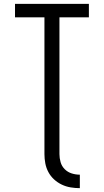

<svg xmlns="http://www.w3.org/2000/svg" viewBox="-20 -755 540 998"><path d="M395 223Q371 223 347 219Q323 215 301 204.5Q279 194 261 177.5Q243 161 231.5 139.5Q220 118 215.5 94Q211 70 211 46V-665H58V-735H442V-665H289V46Q289 67 295 88Q301 109 316.5 124.5Q332 140 353 146.5Q374 153 395 153Z"/></svg>

Font: Iosevka Custom
Style: Regular
Weight: 400
Monospace: yes
Designer: Belleve Invis
Foundry: Belleve Invis
Version: Version 32.5.0; ttfautohint (v1.8.4)